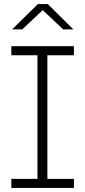

<svg xmlns="http://www.w3.org/2000/svg" viewBox="-20 -928 421 948"><path d="M165 -16V-684H214V-16ZM36 -655V-700H345V-655ZM36 0V-45H345V0ZM40 -783 167 -908H216L342 -783H292L177 -891H205L90 -783Z"/></svg>

Font: SUSE Thin ExtraLight
Style: Regular
Weight: 250
Version: Version 1.000